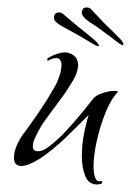

<svg xmlns="http://www.w3.org/2000/svg" viewBox="-20 -436 347 509"><path d="M307 -318Q307 -312 288.5 -326.5Q270 -341 249 -356Q236 -366 227.5 -371Q219 -376 209 -384Q196 -395 197 -403Q198 -418 212 -416Q217 -416 221 -412L256 -375Q287 -345 297.5 -334Q308 -323 307 -318ZM242 -315Q242 -310 222.5 -322Q203 -334 180 -347Q166 -355 157 -359.5Q148 -364 137 -371Q123 -380 123 -388Q123 -403 137 -403Q142 -403 146 -400L185 -367Q219 -340 230.5 -330Q242 -320 242 -315ZM237 53Q215 53 206 30.5Q197 8 197 -22Q197 -54 203.5 -85.5Q210 -117 215 -131L152 -69Q136 -54 119 -40Q102 -26 85 -15Q54 4 37 4Q17 4 17 -18Q17 -42 37 -74Q40 -78 54.5 -98Q69 -118 88 -146Q107 -174 122 -201Q130 -213 136.5 -231.5Q143 -250 143 -263Q143 -282 129 -282Q120 -282 107 -275Q106 -274 105.5 -278Q105 -282 109 -283Q118 -289 134 -294Q150 -299 161 -296Q175 -292 181 -283.5Q187 -275 187 -264Q187 -245 173.5 -222.5Q160 -200 151 -187L103 -122Q91 -106 82.5 -90Q74 -74 69 -61Q68 -57 67.5 -54Q67 -51 67 -48Q67 -35 81 -35Q95 -35 113 -50Q134 -66 157.5 -91.5Q181 -117 200 -140.5Q219 -164 226 -173Q233 -183 251 -189Q269 -195 282 -195Q291 -195 293 -193Q274 -173 259.5 -137Q245 -101 236.5 -62Q228 -23 228 5Q228 24 232.5 35.5Q237 47 247 44H248Q251 44 251 47Q251 53 237 53ZM242 -315Q242 -310 222.5 -322Q203 -334 180 -347Q166 -355 157 -359.5Q148 -364 137 -371Q123 -380 123 -388Q123 -403 137 -403Q142 -403 146 -400L185 -367Q219 -340 230.5 -330Q242 -320 242 -315Z"/></svg>

Font: Grey Qo
Style: Regular
Weight: 400
Designer: Robert E. Leuschke
Foundry: Robert E. Leuschke
Version: Version 2.010